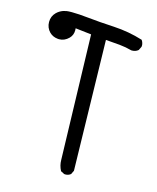

<svg xmlns="http://www.w3.org/2000/svg" viewBox="-110 -796 720 881"><g transform="rotate(15 250.0 -355.5)"><path d="M284.2 7.8Q299.8 7.8 310.1 -1L318.8 -18.6L305.2 -636.7Q341.3 -634.3 371.6 -631.3Q401.9 -628.4 429.7 -620.6Q431.6 -620.6 434.1 -620.6Q450.2 -620.6 462.4 -630.9L471.2 -648.4Q471.7 -651.4 471.7 -655.8Q471.7 -660.2 469.7 -666.7Q467.8 -673.3 463.4 -679.7Q396 -700.7 325.2 -704.6Q252.4 -708.5 203.1 -713.9Q153.8 -719.2 121.6 -719.2Q105 -719.2 96.2 -717.8Q87.4 -716.3 80.6 -713.9Q63 -707.5 50.3 -694.8Q31.7 -676.3 31.7 -648.9Q31.7 -621.6 50.8 -602.1Q66.4 -586.9 89.4 -584.5Q92.8 -584 96.2 -584Q122.1 -584 142.1 -604Q157.7 -619.6 157.7 -642.6Q157.7 -645 157.2 -652.3L232.9 -643.6L249.5 -52.7Q249.5 -25.4 262.2 -1.5L279.3 7.3Q281.7 7.8 284.2 7.8Z"/></g></svg>

Font: Bakudai
Style: Light
Weight: 300
Version: Version 1.48